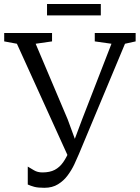

<svg xmlns="http://www.w3.org/2000/svg" viewBox="-30 -904 682 937"><path d="M186.5 12.5Q155 12.5 137.5 7.8Q120 3 105.5 -3.5V-91Q119 -83 136.2 -72.8Q153.5 -62.5 177 -62.5Q213 -62.5 237 -75Q261 -87.5 278.5 -112.5Q296 -137.5 310.5 -174L308 -128L52.5 -690.5L-9.5 -702V-743H224V-702L144 -690.5L300.5 -321L347.5 -193L323 -194L371 -322L514 -690.5L432.5 -702V-743H632V-702L580 -690.5L355 -152Q346 -130.5 332.8 -102.2Q319.5 -74 300.2 -48Q281 -22 253.2 -4.8Q225.5 12.5 186.5 12.5ZM462 -884.5V-829H199.5V-884.5Z"/></svg>

Font: Merriweather 28pt Light
Style: Regular
Weight: 300
Version: Version 2.100